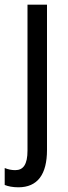

<svg xmlns="http://www.w3.org/2000/svg" viewBox="-46 -557 291 817"><path d="M32 240C114 240 154 185 154 81V-537H71V84C71 143 53 167 19 167C3 167 -11 164 -26 158V230C-12 236 9 240 32 240Z"/></svg>

Font: Noto Sans Lao Looped Condensed
Style: Regular
Weight: 400
Width: 3
Designer: Mark Frömberg, Ben Mitchell
Foundry: The Fontpad Ltd
Version: Version 1.002